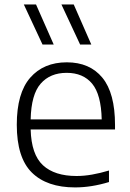

<svg xmlns="http://www.w3.org/2000/svg" viewBox="-20 -828 580 858"><path d="M315.5 9.5Q189.5 9.5 122.2 -57Q55 -123.5 55 -270.5Q55 -412 115 -480.8Q175 -549.5 278.5 -549.5Q381 -549.5 437.5 -480.8Q494 -412 494 -269.5V-249.5H117Q120 -137.5 172 -89.5Q224 -41.5 322 -41.5Q355.5 -41.5 391.2 -47.8Q427 -54 467 -66V-14.5Q388.5 9.5 315.5 9.5ZM278 -502.5Q204 -502.5 161.8 -454.2Q119.5 -406 117 -294.5H434.5Q432 -405.5 391.8 -454Q351.5 -502.5 278 -502.5ZM338 -629 254.5 -808H309.5L388 -629ZM170 -629 86.5 -808H141L220 -629Z"/></svg>

Font: Encode Sans SmExp Lt
Style: Regular
Weight: 300
Width: 6
Designer: Multiple Designers
Foundry: Impallari Type
Version: Version 3.002; ttfautohint (v1.8.3) -l 8 -r 50 -G 200 -x 14 